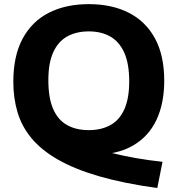

<svg xmlns="http://www.w3.org/2000/svg" viewBox="-20 -770 880 951"><path d="M759 161.5Q591 138 469.8 102.8Q348.5 67.5 266.5 20.2Q184.5 -27 136 -85.5Q87.5 -144 66.8 -214Q46 -284 46 -364.5Q46 -493 92 -578.5Q138 -664 222 -706.8Q306 -749.5 420 -749.5Q533.5 -749.5 617.5 -707Q701.5 -664.5 747.5 -580Q793.5 -495.5 793.5 -370Q793.5 -258 754.8 -175.8Q716 -93.5 637.8 -48.5Q559.5 -3.5 441 -3.5Q421 -3.5 399.8 -5Q378.5 -6.5 356 -9L410.5 -50Q468.5 -28.5 530.2 -13Q592 2.5 656 13.5Q720 24.5 785 31.5ZM420 -125.5Q482.5 -125.5 527.5 -150.8Q572.5 -176 596.2 -229.5Q620 -283 620 -366.5Q620 -454 595.8 -508.5Q571.5 -563 526.8 -588.8Q482 -614.5 420 -614.5Q358 -614.5 313 -589.5Q268 -564.5 243.8 -511.2Q219.5 -458 219.5 -373.5Q219.5 -285 243.2 -230.5Q267 -176 311.8 -150.8Q356.5 -125.5 420 -125.5Z"/></svg>

Font: Encode Sans SC SemiExpanded
Style: Bold
Weight: 700
Width: 6
Designer: Multiple Designers
Foundry: Impallari Type
Version: Version 3.002